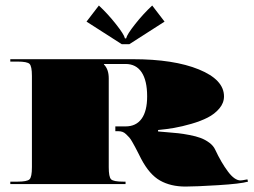

<svg xmlns="http://www.w3.org/2000/svg" viewBox="-20 -670 923 699"><path d="M451 -509.2H423.1L295 -591.3L340 -649.9Q372.8 -619.3 402.3 -581.9Q431.8 -544.6 434.9 -530.2H439.2Q442.3 -544.6 471.8 -581.9Q501.3 -619.3 534.1 -649.9L579.1 -591.3ZM17.5 -454.5H463.3Q612.8 -454.5 704.1 -417.2Q795.5 -379.8 795.5 -319.1Q795.5 -295 778.4 -274.9Q761.4 -254.8 736 -241.9Q710.7 -229 676.8 -219.2Q642.9 -209.4 613.6 -204.3Q584.4 -199.3 555.5 -196.7V-191.4Q564.2 -190.6 588.3 -188.6Q612.3 -186.6 629.2 -184.9Q646 -183.1 669.8 -178.5Q693.6 -174 710.2 -167.8Q726.8 -161.7 741.9 -150.6Q757 -139.4 763.5 -125Q785.4 -78.2 809.7 -45.7Q833.9 -13.1 855.8 -13.1Q861 -13.1 880.7 -17L882.9 -8.7Q855.8 -0.9 773.8 4.2Q691.9 9.2 655.2 9.2Q601.4 9.2 562.7 -12.7Q524 -34.5 493.9 -91.8Q489.9 -99.7 482.7 -113.9Q475.5 -128.1 471.6 -135.3Q467.7 -142.5 461.5 -153.4Q455.4 -164.3 450.4 -169.8Q445.4 -175.3 439 -181.4Q432.7 -187.5 425.9 -189.9Q419.1 -192.3 411.3 -192.3H399.9V-209.8H437.1Q475.5 -209.8 495.6 -237.8Q515.7 -265.7 515.7 -319.1Q515.7 -376.7 495.6 -406.9Q475.5 -437.1 437.1 -437.1H358.4V-435.3Q375.9 -417.8 375.9 -384.6V-61.2Q375.9 -25.8 384.4 -17.3Q392.9 -8.7 428.3 -8.7H437.1V0H17.5V-8.7H43.7Q79.1 -8.7 87.6 -17.3Q96.2 -25.8 96.2 -61.2V-393.4Q96.2 -428.8 87.6 -437.3Q79.1 -445.8 43.7 -445.8H17.5Z"/></svg>

Font: FoglihtenBlackPcs
Style: BlackPcs
Weight: 900
Version: Version 0.75